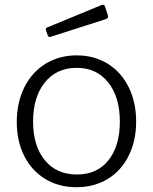

<svg xmlns="http://www.w3.org/2000/svg" viewBox="-20 -771 638 801"><path d="M50 -262Q50 -343 81.5 -406.5Q113 -470 170 -505Q227 -540 300 -540Q373 -540 429.5 -505Q486 -470 517 -407Q548 -344 548 -264Q548 -184 517 -121.5Q486 -59 429.5 -24.5Q373 10 299 10Q225 10 168.5 -24.5Q112 -59 81 -120.5Q50 -182 50 -262ZM480 -264Q480 -366 431.5 -427Q383 -488 300 -488Q216 -488 167 -427Q118 -366 118 -264Q118 -162 167 -102.5Q216 -43 301 -43Q385 -43 432.5 -102.5Q480 -162 480 -264ZM430 -707Q431 -705 431 -701Q431 -695 421 -691L193 -618Q191 -617 187 -617Q180 -617 179 -624L172 -644L171 -648Q171 -654 176 -656L406 -751H409Q414 -751 417 -747Z"/></svg>

Font: Libre Franklin Light
Style: Regular
Weight: 300
Designer: Pablo Impallari, Rodrigo Fuenzalida
Foundry: Impallari Type
Version: Version 1.002; ttfautohint (v1.5)